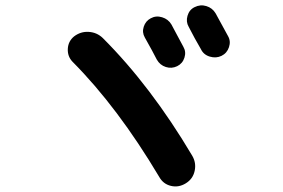

<svg xmlns="http://www.w3.org/2000/svg" viewBox="-20 -746 1040 705"><path d="M533.2 -678.7Q552.7 -689.5 575.2 -682.6Q597.7 -675.8 609.4 -656.2Q616.2 -642.6 631.3 -615.2Q646.5 -587.9 653.3 -574.2Q664.1 -555.7 657.2 -534.2Q650.4 -512.7 630.4 -502.9Q610.4 -493.2 588.9 -500Q567.4 -506.8 555.7 -527.3Q542 -554.7 511.7 -608.4Q501 -627 507.8 -647.9Q514.6 -668.9 533.2 -678.7ZM694.3 -719.7Q715.8 -730.5 737.8 -723.6Q759.8 -716.8 771.5 -697.3Q787.1 -668.9 817.4 -613.3Q828.1 -594.7 820.8 -572.8Q813.5 -550.8 793.5 -541Q773.4 -531.2 750.5 -538.1Q727.5 -544.9 717.8 -565.4Q710 -578.1 694.8 -606Q679.7 -633.8 672.9 -647.5Q662.1 -666 668.5 -688Q674.8 -710 694.3 -719.7ZM564.5 -96.7Q412.1 -352.5 246.1 -519.5Q227.5 -539.1 229 -566.9Q230.5 -594.7 252 -612.3Q276.4 -630.9 306.2 -628.9Q335.9 -627 357.4 -606.4Q534.2 -429.7 685.5 -174.8Q701.2 -148.4 694.8 -118.7Q688.5 -88.9 662.1 -72.8Q635.7 -56.6 607.4 -63.5Q579.1 -70.3 564.5 -96.7Z"/></svg>

Font: Rounded-X Mgen+ 2m bold
Style: Bold
Weight: 700
Designer: [Source Han Sans]
Ryoko NISHIZUKA  (kana & ideographs); Paul D. Hunt (Latin, Greek & Cyrillic); Wenlong ZHANG  (bopomofo
Version: Version 1.059.20150602